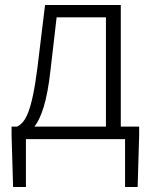

<svg xmlns="http://www.w3.org/2000/svg" viewBox="-20 -553 603 763"><path d="M205 -484H401V-50H117C143 -84 167 -147 181 -277ZM460 -50V-533H159L129 -286C106 -104 80 -66 48 -50H26V-15L32 190H83V0H477V190H527L533 -15V-50Z"/></svg>

Font: Noto Sans CJK JP Light
Style: Regular
Weight: 300
Designer: Ryoko NISHIZUKA (kana & ideographs); Paul D. Hunt (Latin, Greek & Cyrillic); Wenlong ZHANG (bopomofo); Sandoll Communica
Foundry: Adobe Systems Incorporated
Version: Version 1.004;PS 1.004;hotconv 1.0.82;makeotf.lib2.5.63406